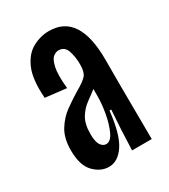

<svg xmlns="http://www.w3.org/2000/svg" viewBox="-106 -720 424 482"><g transform="rotate(-30 106.0 -479.5)"><path d="M71 -294Q47 -294 27.5 -314Q8 -334 8 -378Q8 -413 22 -435.5Q36 -458 55.5 -472Q75 -486 93 -497Q121 -513 128.5 -522.5Q136 -532 136 -553Q136 -575 130 -593Q124 -611 106 -611Q99 -611 91 -605Q83 -599 78.5 -579Q74 -559 78 -518L17 -525Q13 -580 26 -610Q39 -640 62 -652.5Q85 -665 110 -665Q197 -665 197 -532V-456Q197 -417 197.5 -378.5Q198 -340 198 -301H141Q142 -333 143.5 -361Q145 -389 147 -416H142Q135 -351 116 -322.5Q97 -294 71 -294ZM93 -347Q106 -347 115 -366Q124 -385 129 -412Q134 -439 134 -462V-483Q121 -473 106.5 -462.5Q92 -452 81.5 -435Q71 -418 71 -389Q71 -366 77.5 -356.5Q84 -347 93 -347Z"/></g></svg>

Font: Bricolage Grotesque 48pt Condensed Light
Style: Regular
Weight: 300
Width: 3
Designer: Mathieu Triay
Foundry: Atelier Triay
Version: Version 1.000; ttfautohint (v1.8.4.7-5d5b);gftools[0.9.32]